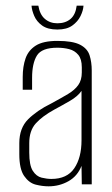

<svg xmlns="http://www.w3.org/2000/svg" viewBox="-20 -649 394 676"><path d="M151 7Q129 7 105.5 1Q82 -5 65 -29.5Q48 -54 48 -106V-145Q48 -198 79 -229Q110 -260 161 -285Q196 -304 219.5 -318Q243 -332 255.5 -349.5Q268 -367 268 -394V-412Q268 -441 255.5 -456Q243 -471 223.5 -476Q204 -481 182 -481Q127 -481 110 -453.5Q93 -426 93 -375V-333H60V-378Q60 -415 70 -443.5Q80 -472 106 -488.5Q132 -505 182 -505Q236 -505 262 -491.5Q288 -478 295.5 -454Q303 -430 303 -401V0H268L267 -65Q253 -29 221 -11Q189 7 151 7ZM161 -19Q216 -19 241.5 -56.5Q267 -94 267 -155V-329Q254 -310 226.5 -294Q199 -278 171 -263Q129 -240 106 -214.5Q83 -189 83 -145V-112Q83 -67 95.5 -47.5Q108 -28 126.5 -23.5Q145 -19 161 -19ZM182 -545Q148 -545 128.5 -559Q109 -573 100.5 -593Q92 -613 91 -629H115Q120 -598 138 -582.5Q156 -567 182 -567Q210 -567 228 -582Q246 -597 250 -629H274Q273 -612 263.5 -592.5Q254 -573 234.5 -559Q215 -545 182 -545Z"/></svg>

Font: Alumni Sans ExtraLight
Style: Regular
Weight: 250
Version: Version 1.018